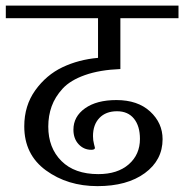

<svg xmlns="http://www.w3.org/2000/svg" viewBox="-33 -670 644 671"><path d="M535.2 -183.6Q535.2 -240.2 491.7 -280.3Q448.2 -320.3 374 -320.3Q304.7 -320.3 264.2 -291.5Q223.6 -262.7 223.6 -216.8Q223.6 -185.5 241.7 -166Q259.8 -146.5 286.1 -146.5Q298.8 -146.5 298.8 -153.3Q298.8 -154.3 295.4 -167Q292 -179.7 292 -194.3Q292 -234.4 314.5 -257.8Q336.9 -281.2 376 -281.2Q414.1 -281.2 435.1 -255.4Q456.1 -229.5 456.1 -184.6Q456.1 -129.9 417 -95.7Q377.9 -61.5 310.5 -61.5Q227.5 -61.5 181.6 -107.4Q135.7 -153.3 135.7 -227.5Q135.7 -265.6 147.5 -298.3Q159.2 -331.1 186 -360.4Q212.9 -389.6 264.2 -407.7Q315.4 -425.8 387.7 -428.7V-606.4H590.8V-650.4H-12.7V-606.4H309.6V-467.8Q242.2 -461.9 185.5 -435.1Q128.9 -408.2 90.3 -354.5Q51.8 -300.8 51.8 -228.5Q51.8 -129.9 127.4 -74.7Q203.1 -19.5 307.6 -19.5Q411.1 -19.5 473.1 -64.9Q535.2 -110.4 535.2 -183.6Z"/></svg>

Font: Kurale
Style: Regular
Weight: 400
Version: 1.0; ttfautohint (v1.3)